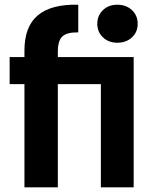

<svg xmlns="http://www.w3.org/2000/svg" viewBox="-20 -797 664 817"><path d="M21 -439V-554.2H84V-582Q84 -684.1 141.1 -731.9Q198.2 -779.8 313 -776.9V-659.2Q265.1 -660.2 245.6 -642.1Q226.1 -624 226.1 -577.1V-554.2H548.8V0H409.2V-439H226.1V0H84V-439ZM394 -695.8Q394 -731 418 -753.9Q441.9 -776.9 479 -776.9Q517.1 -776.9 541.5 -753.9Q565.9 -731 565.9 -695.8Q565.9 -660.6 541.5 -637.9Q517.1 -615.2 479 -615.2Q441.9 -615.2 418 -638.2Q394 -661.1 394 -695.8Z"/></svg>

Font: Poppins SemiBold
Style: Regular
Weight: 600
Designer: Ninad Kale (Devanagari), Jonny Pinhorn (Latin)
Foundry: Indian Type Foundry
Version: 4.004